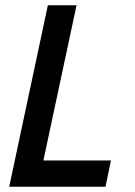

<svg xmlns="http://www.w3.org/2000/svg" viewBox="-20 -710 513 730"><path d="M15 0 162 -690H271L145 -100H402L381 0Z"/></svg>

Font: Radio Canada Condensed Medium
Style: Italic
Weight: 500
Width: 3
Italic angle: -12°
Designer: Charles Daoud, Etienne Aubert Bonn, Alexandre Saumier Demers, Jacques Le Bailly
Foundry: Radio-Canada
Version: Version 2.104; ttfautohint (v1.8.4.7-5d5b);gftools[0.9.28.de